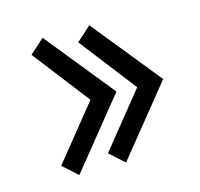

<svg xmlns="http://www.w3.org/2000/svg" viewBox="-77 -572 663 635"><g transform="rotate(-15 255.0 -255.0)"><path d="M220 -251 70 -445 120 -490 310 -255 120 -20 70 -65ZM380 -251 230 -445 280 -490 470 -255 280 -20 230 -65Z"/></g></svg>

Font: Jost
Style: Regular
Weight: 400
Version: Version 3.500